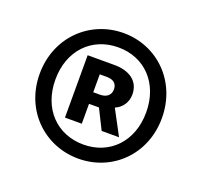

<svg xmlns="http://www.w3.org/2000/svg" viewBox="-88 -910 688 654"><g transform="rotate(20 256.0 -583.5)"><path d="M256 -356C378 -356 477 -450 477 -583C477 -716 378 -811 256 -811C134 -811 34 -716 34 -583C34 -450 134 -356 256 -356ZM256 -407C160 -407 91 -477 91 -583C91 -689 160 -759 256 -759C351 -759 420 -689 420 -583C420 -477 351 -407 256 -407ZM166 -472H227V-544H263L299 -472H362L314 -562C340 -573 355 -597 355 -624C355 -675 314 -698 264 -698H166ZM227 -586V-651H252C279 -651 290 -638 290 -619C290 -600 277 -586 251 -586Z"/></g></svg>

Font: Noto Sans JP
Style: Bold
Weight: 700
Designer: Ryoko NISHIZUKA  (kana, bopomofo & ideographs); Paul D. Hunt (Latin, Greek & Cyrillic); Sandoll Communications , Soo-you
Foundry: Adobe
Version: Version 2.002;hotconv 1.0.116;makeotfexe 2.5.65601